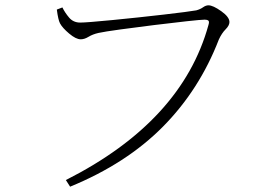

<svg xmlns="http://www.w3.org/2000/svg" viewBox="-20 -691 1040 723"><path d="M282 -606Q306 -606 403.5 -615.5Q501 -625 596 -636Q691 -647 719 -652Q734 -656 744.5 -663.5Q755 -671 765 -671Q782 -671 813 -649Q844 -627 844 -608Q844 -595 829.5 -580.5Q815 -566 804 -542Q731 -353 593.5 -214Q456 -75 244 12L228 -13Q665 -234 765 -597Q769 -610 764.5 -613.5Q760 -617 751 -617Q738 -617 683 -611Q628 -605 559.5 -596.5Q491 -588 432.5 -580Q374 -572 351 -567Q329 -562 313.5 -552.5Q298 -543 284 -543Q266 -543 240.5 -564.5Q215 -586 206 -603Q199 -616 194 -655L215 -663Q224 -644 240 -625Q256 -606 282 -606Z"/></svg>

Font: Minh Nguyen ExtraLight
Style: Regular
Weight: 250
Designer: Ryoko NISHIZUKA 西塚涼子 (kana & ideographs); Frank Grießhammer (Latin, Greek & Cyrillic); Wenlong ZHANG 张文龙 (bopomofo); San
Foundry: Adobe
Version: Version 1.100;July 7, 2023;FontCreator 14.0.0.2814 64-bit